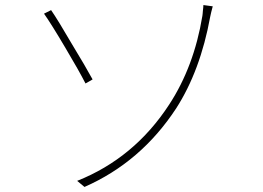

<svg xmlns="http://www.w3.org/2000/svg" viewBox="-20 -729 1040 759"><path d="M649 -316Q747 -466 780 -666Q780 -669 781 -674L782 -686Q784 -701 784 -709L821 -704Q818 -694 815 -681Q812 -669 811 -663Q772 -449 676 -300Q537 -88 314 10L285 -14Q511 -104 649 -316ZM182 -689Q209 -650 266 -552Q288 -515 312 -475Q332 -440 346 -415L318 -399Q292 -450 239 -539Q183 -634 154 -675Z"/></svg>

Font: Noto Sans CJK TC Thin
Style: Regular
Weight: 250
Designer: Ryoko NISHIZUKA ???? (kana & ideographs); Paul D. Hunt (Latin, Greek & Cyrillic); Wenlong ZHANG ??? (bopomofo); Sandoll 
Foundry: Adobe Systems Incorporated
Version: Version 1.004 January 19, 2016